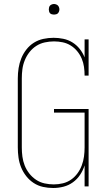

<svg xmlns="http://www.w3.org/2000/svg" viewBox="-20 -932 540 960"><path d="M246 8Q220 8 195 2.5Q170 -3 148.5 -17Q127 -31 111 -51.5Q95 -72 85.5 -95.5Q76 -119 72.5 -144.5Q69 -170 69 -195V-540Q69 -566 73 -591.5Q77 -617 86.5 -640.5Q96 -664 112 -684.5Q128 -705 149.5 -718.5Q171 -732 196.5 -737.5Q222 -743 248 -743Q272 -743 296.5 -738Q321 -733 342 -720Q363 -707 378.5 -687.5Q394 -668 403 -645V-735H423V-554H403Q403 -576 400 -597.5Q397 -619 388.5 -639Q380 -659 366 -676Q352 -693 333.5 -704.5Q315 -716 293.5 -720.5Q272 -725 250 -725Q227 -725 204 -720Q181 -715 161.5 -702.5Q142 -690 127.5 -671.5Q113 -653 104 -631Q95 -609 92 -586Q89 -563 89 -540V-195Q89 -172 92 -149Q95 -126 103.5 -104.5Q112 -83 126.5 -64.5Q141 -46 160.5 -33Q180 -20 203 -15Q226 -10 249 -10Q272 -10 294.5 -15.5Q317 -21 335.5 -34Q354 -47 367.5 -65.5Q381 -84 389 -105.5Q397 -127 400 -149.5Q403 -172 403 -195V-369H250V-387H423V0H403V-105Q395 -80 380.5 -58Q366 -36 344.5 -20.5Q323 -5 297.5 1.5Q272 8 246 8ZM250 -859Q245 -859 239.5 -860.5Q234 -862 230.5 -865.5Q227 -869 225.5 -874.5Q224 -880 224 -885Q224 -890 225.5 -895.5Q227 -901 230.5 -904.5Q234 -908 239.5 -910Q245 -912 250 -912Q255 -912 260.5 -910Q266 -908 269.5 -904.5Q273 -901 275 -895.5Q277 -890 277 -885Q277 -880 275 -874.5Q273 -869 269.5 -865.5Q266 -862 260.5 -860.5Q255 -859 250 -859Z"/></svg>

Font: Iosevka Slab Thin
Style: Regular
Weight: 100
Monospace: yes
Designer: Belleve Invis
Foundry: Belleve Invis
Version: Version 11.1.0; ttfautohint (v1.8.3)